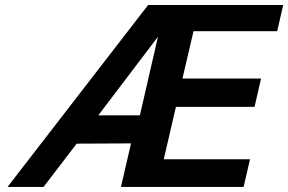

<svg xmlns="http://www.w3.org/2000/svg" viewBox="-20 -742 1144 762"><path d="M946.8 0H460L500 -172.9L284.2 -171.9L152.8 0H9.8L567.9 -722.2H1104L1080.1 -618.2H748L704.1 -430.2H1016.1L990.2 -317.9H678.2L629.9 -109.9H972.2ZM535.2 -284.2 606.9 -596.2 370.1 -284.2Z"/></svg>

Font: Perun
Style: Bold Italic
Weight: 700
Italic angle: -12°
Foundry: Copyright (c) Stefan Peev, Context Ltd, 2016
Version: Version 001.000